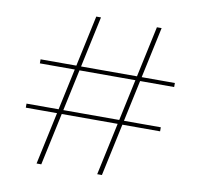

<svg xmlns="http://www.w3.org/2000/svg" viewBox="-77 -761 878 842"><g transform="rotate(10 362.5 -340.0)"><path d="M409 0 555 -680H576L430 0ZM139 0 285 -680H306L160 0ZM50 -233V-251H648V-233ZM77 -435V-453H675V-435Z"/></g></svg>

Font: DM Sans 24pt Thin
Style: Regular
Weight: 250
Designer: Colophon Foundry, Jonny Pinhorn
Foundry: Colophon Foundry
Version: Version 4.004;gftools[0.9.30]